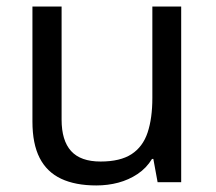

<svg xmlns="http://www.w3.org/2000/svg" viewBox="-20 -556 658 586"><path d="M533 -536V0H461L448 -71H444Q427 -43 400 -25Q373 -7 341 1.5Q309 10 274 10Q210 10 166.5 -10.5Q123 -31 101 -74Q79 -117 79 -185V-536H168V-191Q168 -127 197 -95Q226 -63 287 -63Q347 -63 381.5 -85.5Q416 -108 430.5 -151.5Q445 -195 445 -257V-536Z"/></svg>

Font: umalayalam25
Style: Book
Weight: 400
Designer: Jelle Bosma - Monotype Design Team
Foundry: Monotype Imaging Inc.
Version: Version 2.003